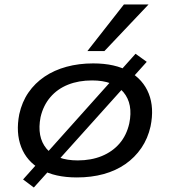

<svg xmlns="http://www.w3.org/2000/svg" viewBox="-20 -783 758 857"><path d="M323 9Q225 9 162 -27Q99 -63 74.5 -127Q50 -191 66 -273Q78 -328 107 -370Q136 -412 179 -441Q222 -470 277 -485Q332 -500 396 -500Q494 -500 556.5 -464Q619 -428 644 -365Q669 -302 652 -219Q640 -165 611 -122.5Q582 -80 539.5 -50.5Q497 -21 442.5 -6Q388 9 323 9ZM327 -67Q387 -67 434.5 -86.5Q482 -106 513.5 -142.5Q545 -179 557 -232Q575 -319 531 -371.5Q487 -424 391 -424Q331 -424 283.5 -405Q236 -386 204.5 -349Q173 -312 161 -260Q144 -172 187.5 -119.5Q231 -67 327 -67ZM131 54 83 18 585 -543 635 -507ZM370 -555 533 -763H643L446 -555Z"/></svg>

Font: Nunito Sans 10pt Expanded Medium
Style: Italic
Weight: 500
Width: 7
Italic angle: -9°
Designer: Vernon Adams
Foundry: Vernon Adams
Version: Version 3.101;gftools[0.9.27]